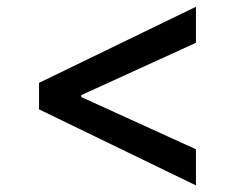

<svg xmlns="http://www.w3.org/2000/svg" viewBox="-20 -575 706 577"><path d="M97.3 -246.4 568.9 -17.8V-126.4L224.1 -283.4V-289.1L568.9 -446.4V-554.7L97.3 -326Z"/></svg>

Font: Magic Ui Pro Medium
Style: Regular
Weight: 500
Designer: Stefan Endress, Andreas Faust
Version: Version 1.000;FEAKit 1.0